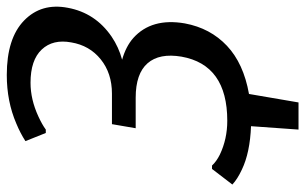

<svg xmlns="http://www.w3.org/2000/svg" viewBox="-187 -563 900 566"><g transform="rotate(-90 263.0 -280.0)"><path d="M523 -530Q508 -449 438 -401Q407 -380 370 -370Q409 -359 434 -337Q494 -283 477 -185Q463 -110 411 -61Q359 -12 269 4L244 150H164L174 10Q96 7 46 -17Q18 -30 2 -45L48 -105H58Q70 -92 90 -82Q136 -60 190 -60Q355 -60 379 -195Q390 -260 359.5 -295Q329 -330 258 -330H168L180 -400H270Q330 -400 371 -433Q412 -466 421 -520Q431 -574 400 -607Q369 -640 302 -640Q253 -640 203 -617Q179 -606 164 -595H154L130 -655Q153 -670 182 -682Q247 -710 325 -710Q433 -710 485.5 -659Q538 -608 523 -530Z"/></g></svg>

Font: Scada
Style: Italic
Weight: 400
Italic angle: -10°
Designer: Jovanny Lemonad
Foundry: Jovanny Lemonad
Version: Version 4.100;PS 004.100;hotconv 1.0.88;makeotf.lib2.5.64775